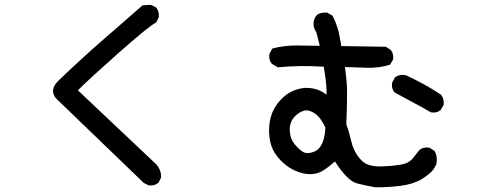

<svg xmlns="http://www.w3.org/2000/svg" viewBox="-20 -749 2040 814"><path d="M609.9 36.6 590.3 26.9 589.4 26.4 588.9 25.9 218.8 -330.6 218.3 -331.1Q187.5 -366.7 226.6 -405.8Q243.7 -422.4 261.2 -439Q278.8 -455.6 296.4 -471.9Q314 -488.3 331.8 -504.4Q349.6 -520.5 367.4 -536.6Q385.3 -552.7 403.3 -568.4Q493.2 -647 583 -725.1L584.5 -726.6H586.4L617.7 -728.5H619.1L620.6 -728L640.1 -718.3L641.6 -717.8L642.1 -716.8Q648.9 -709 651.6 -699Q654.3 -689 653.3 -677.2V-676.3L652.8 -675.3L643.1 -655.8L642.1 -653.8L640.6 -653.3Q606 -633.8 481.4 -523.4Q361.8 -417.5 310.1 -366.2L641.6 -53.2L642.1 -52.7Q663.1 -29.8 663.1 2V3.4L662.6 4.4L652.8 23.9L652.3 25.4L651.4 25.9Q643.6 32.7 633.5 35.4Q623.5 38.1 611.8 37.1H610.8Z M1570.3 44.9Q1530.8 38.1 1492.7 28.3Q1453.6 18.1 1399.9 -64.5Q1354 -23.4 1327.6 -15.6Q1299.3 -6.8 1266.1 -13.7Q1233.9 -21 1205.3 -39.6Q1176.8 -58.1 1154.8 -86.4Q1132.3 -114.7 1125 -150.9Q1118.2 -186.5 1122.1 -221.2Q1126 -256.8 1140.6 -284.9Q1155.3 -313 1181.2 -336.9Q1207 -360.8 1241.2 -370.6Q1258.3 -376 1275.9 -376.5Q1293.5 -377 1311.5 -373Q1341.3 -366.2 1364.3 -347.2Q1364.7 -364.7 1363.8 -379.6Q1362.8 -394.5 1361.3 -408.2Q1359.4 -422.4 1357.2 -437Q1355 -451.7 1352.5 -466.3Q1296.9 -469.7 1251.5 -468.8Q1204.6 -467.8 1158.7 -463.9H1156.7L1155.3 -464.8L1132.8 -478.5L1131.8 -479L1131.3 -480Q1118.7 -495.6 1122.1 -519.5V-520.5L1122.6 -521.5L1133.3 -541L1134.8 -543L1137.2 -543.9Q1185.5 -556.6 1238.8 -556.2Q1287.1 -555.7 1335.9 -554.7L1320.8 -612.8Q1306.6 -632.8 1309.6 -656.2Q1313 -673.8 1323.7 -685.5L1324.2 -686L1324.7 -686.5Q1343.3 -698.2 1367.2 -695.3H1368.2L1369.1 -694.3L1387.7 -683.6L1389.2 -683.1L1390.1 -681.6Q1395.5 -671.4 1400.1 -660.6Q1404.8 -649.9 1408.4 -638.9Q1412.1 -627.9 1415 -616.7Q1416.5 -608.9 1418.2 -601.1Q1419.9 -593.3 1421.4 -585.4Q1422.9 -577.6 1424.3 -569.6Q1425.8 -561.5 1426.8 -553.7L1614.3 -550.8H1616.2L1617.2 -549.8L1635.7 -538.1L1636.7 -537.6L1637.2 -536.6Q1649.9 -521 1646.5 -497.1V-496.1L1645.5 -495.1L1634.8 -476.6L1633.8 -474.6L1631.8 -474.1Q1586.9 -460 1535.2 -461.9Q1487.8 -463.9 1442.4 -464.8Q1448.2 -423.3 1450.7 -385.7Q1451.7 -365.2 1451.2 -324Q1450.7 -282.7 1448.2 -221.7Q1452.6 -210 1456.3 -198.5Q1460 -187 1462.9 -175.5Q1465.8 -164.1 1468.8 -152.3Q1476.1 -117.7 1495.6 -89.4Q1514.6 -61.5 1538.1 -51.8Q1562.5 -42 1602.1 -43.5Q1642.1 -44.9 1678.2 -50.8Q1712.4 -56.2 1730 -77.6Q1748.5 -101.6 1758.3 -113.3L1758.8 -113.8L1759.3 -114.3Q1775.9 -126.5 1799.8 -123H1800.8L1801.8 -122.1L1820.3 -110.4L1821.8 -109.9L1822.3 -108.4Q1829.6 -96.7 1831.3 -82.5Q1833 -68.4 1830.1 -52.7L1829.6 -51.8L1829.1 -50.8L1818.4 -32.2V-31.7Q1801.8 -10.3 1767.6 10.5Q1733.4 31.2 1679.7 38.6Q1652.8 42 1625.7 43.7Q1598.6 45.4 1571.3 44.9H1570.8ZM1320.3 -109.9Q1337.4 -120.6 1347.7 -145.5Q1351.1 -153.8 1353.5 -163.6Q1356 -173.3 1357.4 -184.3Q1358.9 -195.3 1359.4 -208Q1349.1 -231 1333 -251.5Q1324.7 -261.2 1314.5 -268.3Q1304.2 -275.4 1291.5 -279.3Q1268.1 -286.6 1238.3 -263.2Q1223.6 -251 1216.1 -235.6Q1208.5 -220.2 1208.5 -201.2Q1208.5 -195.3 1209 -190.2Q1209.5 -185.1 1210.2 -179.9Q1210.9 -174.8 1212.4 -169.9Q1213.9 -165 1215.8 -160.4Q1217.8 -155.8 1220.2 -151.1Q1222.7 -146.5 1225.6 -142.3Q1228.5 -138.2 1231.9 -134.3Q1244.1 -120.1 1254.9 -111.6Q1265.6 -103 1274.4 -101.1Q1282.7 -98.6 1294.4 -100.8Q1306.2 -103 1320.3 -109.9ZM1805.7 -273.4Q1767.6 -295.9 1729 -315.9Q1690.4 -336.4 1653.3 -356.9L1652.3 -357.9L1651.9 -358.4Q1638.2 -374.5 1642.6 -398.4L1643.1 -399.4V-400.4L1653.8 -419.9L1654.8 -420.9L1655.8 -421.9Q1676.8 -436 1701.7 -429.7L1702.1 -429.2H1702.6Q1740.7 -411.6 1777.6 -391.4Q1814.5 -371.1 1849.1 -347.7L1849.6 -347.2L1850.6 -346.2Q1864.7 -327.6 1860.4 -303.7L1859.9 -302.7L1859.4 -301.8L1848.6 -283.2L1848.1 -282.2L1847.2 -281.7Q1831.5 -269 1807.6 -272.5H1806.6Z"/></svg>

Font: NaikaiFont
Style: SemiBold
Weight: 600
Version: Version 1.89